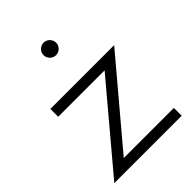

<svg xmlns="http://www.w3.org/2000/svg" viewBox="-206 -813 915 915"><g transform="rotate(-45 251.0 -356.0)"><path d="M473.2 0V-52.7H135.5L483.6 -465.5H53.6V-412.7H366.4L19.1 0ZM254.1 -627.3Q262.7 -627.3 270.5 -630.7Q278.2 -634.1 283.9 -639.8Q289.5 -645.5 293 -653.2Q296.4 -660.9 296.4 -669.5Q296.4 -678.2 293 -685.9Q289.5 -693.6 283.9 -699.3Q278.2 -705 270.5 -708.4Q262.7 -711.8 254.1 -711.8Q245.5 -711.8 237.7 -708.4Q230 -705 224.3 -699.3Q218.6 -693.6 215.2 -685.9Q211.8 -678.2 211.8 -669.5Q211.8 -660.9 215.2 -653.2Q218.6 -645.5 224.3 -639.8Q230 -634.1 237.7 -630.7Q245.5 -627.3 254.1 -627.3Z"/></g></svg>

Font: Spartan MB
Style: Regular
Weight: 212
Designer: Matt Bailey, Mirko Velimirovic
Foundry: Matt Bailey
Version: Version 1.005